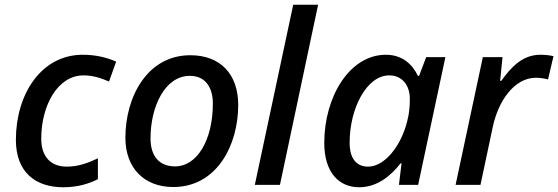

<svg xmlns="http://www.w3.org/2000/svg" viewBox="-20 -780 2355 810"><path d="M247 10C306 10 353 -4 393 -24V-112C350 -92 310 -77 262 -77C194 -77 154 -119 154 -195C154 -336 224 -462 332 -462C375 -462 410 -449 440 -436L470 -520C430 -538 382 -549 329 -549C154 -549 47 -383 47 -190C47 -53 130 10 247 10Z M711 9C895 9 985 -168 985 -337C985 -468 909 -547 783 -547C601 -547 509 -371 509 -199C509 -71 588 9 711 9ZM719 -78C652 -78 615 -121 615 -196C615 -331 676 -460 781 -460C853 -460 878 -402 878 -344C878 -185 809 -78 719 -78Z M1055 0H1161L1322 -760H1217Z M1495 10C1569 10 1626 -35 1670 -91H1674L1663 0H1744L1859 -539H1778L1748 -460H1743C1720 -508 1678 -549 1608 -549C1454 -549 1348 -371 1348 -177C1348 -50 1412 10 1495 10ZM1533 -77C1484 -77 1455 -111 1455 -178C1455 -323 1527 -462 1622 -462C1676 -462 1709 -421 1709 -363C1709 -334 1707 -303 1698 -269C1672 -163 1602 -77 1533 -77Z M1902 0H2007L2059 -245C2082 -353 2149 -452 2241 -452C2259 -452 2276 -449 2292 -445L2315 -543C2299 -547 2278 -549 2260 -549C2185 -549 2137 -498 2095 -439H2090L2100 -539H2017Z"/></svg>

Font: Noto Sans Medium
Style: Italic
Weight: 500
Italic angle: -12°
Designer: Monotype Design Team
Foundry: Monotype Imaging Inc.
Version: Version 2.013